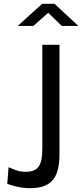

<svg xmlns="http://www.w3.org/2000/svg" viewBox="-20 -977 431 1007"><path d="M292 -742H202V-198C202 -110 181 -76 114 -76C72 -76 46 -92 25 -100L18 -13C33 -7 84 10 137 10C260 10 292 -56 292 -172ZM391 -841 266 -957H201L73 -841H155L233 -910L304 -841Z"/></svg>

Font: Cheyenne Sans
Style: Regular
Weight: 400
Designer: The Public Sans project authors (U.S. Web Design System), Libre Franklin designed by Pablo Impallari and Rodrigo Fuenzal
Foundry: The Cheyenne Sans Project Authors
Version: Version 2.007